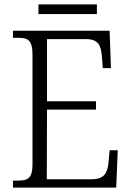

<svg xmlns="http://www.w3.org/2000/svg" viewBox="-20 -854 598 874"><path d="M155 -790H421V-834H155ZM39 0H509L516 -170H479L474 -115C469 -65 454 -38 396 -38H193L194 -355H417V-393H194V-676H370C427 -676 440 -649 444 -596L448 -544H485L479 -714H39V-682H62C107 -682 128 -672 128 -603V-108C128 -42 107 -32 62 -32H39Z"/></svg>

Font: Noto Serif Devanagari SemiCondensed Light
Style: Regular
Weight: 300
Width: 4
Designer: Universal Thirst, Indian Type Foundry and the Monotype Design Team
Foundry: Monotype Imaging Inc.
Version: Version 2.004